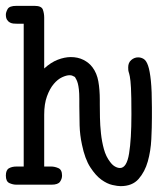

<svg xmlns="http://www.w3.org/2000/svg" viewBox="-20 -631 565 656"><path d="M0 -31Q0 -50 10.5 -56Q21 -62 36 -62H61V-550H37Q32 -550 26 -550.5Q20 -551 14 -554Q8 -557 4 -563.5Q0 -570 0 -581Q0 -589 6 -600Q12 -611 36 -611H98Q122 -611 126.5 -598Q131 -585 131 -571V-397Q154 -418 177.5 -427Q201 -436 222 -436Q246 -436 265 -426.5Q284 -417 296 -401Q311 -381 316 -353Q321 -325 321 -289V-274Q321 -255 321.5 -229Q322 -203 325 -175Q328 -147 335 -121.5Q342 -96 356 -78Q364 -67 373 -62Q382 -57 390 -57Q413 -57 421 -106.5Q429 -156 429 -238V-244Q429 -303 427.5 -330.5Q426 -358 423.5 -370Q421 -382 419.5 -385.5Q418 -389 418 -401Q418 -417 428.5 -426Q439 -435 452 -435Q462 -435 471 -429.5Q480 -424 486 -406.5Q492 -389 495.5 -355Q499 -321 499 -264V-229Q499 -196 497 -155.5Q495 -115 485 -79.5Q475 -44 453.5 -19.5Q432 5 392 5Q382 5 364 1Q346 -3 326.5 -17Q307 -31 288.5 -59.5Q270 -88 260 -137Q253 -169 252 -202Q251 -235 251 -268V-293Q251 -313 249.5 -325.5Q248 -338 246 -345.5Q244 -353 241.5 -358Q239 -363 236 -368Q232 -370 228 -372Q224 -374 218 -374Q207 -374 192 -367Q177 -360 163.5 -344Q150 -328 140.5 -302Q131 -276 131 -239V-62H155Q167 -62 179.5 -56.5Q192 -51 192 -31Q192 -20 185 -10Q178 0 156 0H36Q24 0 12 -5.5Q0 -11 0 -31Z"/></svg>

Font: CMU Typewriter Custom
Style: Regular
Weight: 500
Monospace: yes
Version: Version 0.7.0